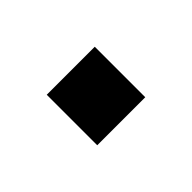

<svg xmlns="http://www.w3.org/2000/svg" viewBox="-33 -437 328 328"><g transform="rotate(-45 131.0 -273.0)"><path d="M189 -212H73V-334H189Z"/></g></svg>

Font: Sora Variable
Style: Regular
Weight: 400
Designer: Jonathan Barnbrook, Julián Moncada
Foundry: Barnbrook Fonts
Version: Version 2.000